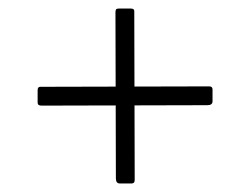

<svg xmlns="http://www.w3.org/2000/svg" viewBox="-20 -597 585 449"><path d="M477 -360Q477 -351 465 -351L77 -350Q73 -350 70.5 -351.5Q68 -353 68 -358V-386Q68 -394 74 -394L469 -395Q477 -395 477 -388ZM260 -168Q251 -168 251 -180L250 -568Q250 -573 251.5 -575Q253 -577 258 -577H286Q294 -577 294 -571L295 -176Q295 -168 288 -168Z"/></svg>

Font: Libre Franklin ExtraLight
Style: Regular
Weight: 250
Designer: Pablo Impallari, Rodrigo Fuenzalida, Nhung Nguyen
Foundry: Impallari Type
Version: Version 3.000